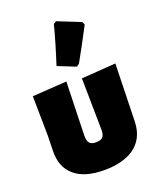

<svg xmlns="http://www.w3.org/2000/svg" viewBox="-145 -866 802 967"><g transform="rotate(-20 256.0 -383.0)"><path d="M88 -35C124 -4 177 11 248 11C367 11 471 -36 473 -169L481 -475L297 -462L301 -194C302 -172 299 -157 292 -148C285 -139 272 -135 254 -135C237 -135 225 -139 219 -148C212 -156 209 -171 210 -194L218 -474L34 -462L37 -252L35 -169C34 -110 51 -66 88 -35ZM273 -777 258 -768C243 -709 223 -641 198 -564L294 -526L308 -536C335 -584 367 -643 403 -712L396 -728Z"/></g></svg>

Font: Luna Sans Black
Style: Regular
Weight: 900
Designer: Juan Pablo del Peral
Foundry: Huerta Tipografica
Version: Version 2.001; ttfautohint (v1.5)